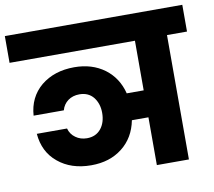

<svg xmlns="http://www.w3.org/2000/svg" viewBox="-98 -833 1031 926"><g transform="rotate(-10 417.5 -370.0)"><path d="M852 -740C852 -740 -17 -740 -17 -740C-17 -740 -17 -609 -17 -609C-17 -609 597 -609 597 -609C597 -609 597 -366 597 -366C597 -366 514 -366 514 -366C514 -366 514 -366 514 -366C501 -418 474 -459 434 -489C393 -519 344 -534 286 -534C286 -534 286 -534 286 -534C220 -534 166 -516 123 -481C80 -445 57 -397 53 -338C53 -338 201 -338 201 -338C201 -338 201 -338 201 -338C206 -357 217 -373 232 -384C247 -395 266 -401 288 -401C288 -401 288 -401 288 -401C317 -401 340 -391 357 -370C373 -349 381 -324 381 -294C381 -294 381 -294 381 -294C381 -263 373 -237 357 -217C340 -196 317 -186 288 -186C288 -186 288 -186 288 -186C267 -186 248 -192 233 -203C217 -214 206 -230 201 -249C201 -249 53 -249 53 -249C53 -249 53 -249 53 -249C58 -190 81 -142 124 -107C166 -72 220 -54 286 -54C286 -54 286 -54 286 -54C347 -54 397 -70 438 -102C479 -134 505 -178 516 -234C516 -234 597 -234 597 -234C597 -234 597 0 597 0C597 0 754 0 754 0C754 0 754 -609 754 -609C754 -609 852 -609 852 -609C852 -609 852 -740 852 -740Z"/></g></svg>

Font: Girnar Poppins
Style: Bold
Weight: 500
Designer: Ninad Kale (Devanagari), Jonny Pinhorn (Latin)
Foundry: Indian Type Foundry
Version: ""